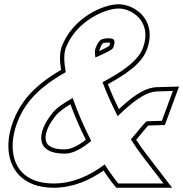

<svg xmlns="http://www.w3.org/2000/svg" viewBox="-20 -810 860 901"><path d="M321.2 -350.1C280.7 -327.3 246.9 -305 228 -282C150 -187 144.5 -88 284.8 -89C324.2 -89.3 365.7 -113.9 408.1 -148.7C373.9 -214.9 343.6 -284.9 321.2 -350.1ZM471.2 -38.3C405.6 11.3 325.5 50.6 233.2 51C-9.2 52 2.9 -195 121.4 -340C165.3 -393.5 227 -436.7 288.4 -471.4C279.7 -519.3 279 -559.4 289.1 -586L289.5 -587C337.8 -710 470.6 -769 535 -770C601.3 -771 695.4 -706 651.1 -586C628.6 -522.3 547.6 -470.5 461.2 -424C479.5 -374.9 504.1 -319.8 532.3 -265C596 -326 659.3 -379.7 718.5 -381L791.2 -383L739.6 -243L670.9 -241C661.8 -240.6 635.6 -203.6 594.2 -156.1C613.1 -126 632.7 -97.6 652.6 -72L747.2 51H535.2L521.5 34C504.7 12.1 487.8 -12.3 471.2 -38.3ZM427.7 -540.1C474.4 -561.2 507.4 -576 511.1 -586C525.1 -624 515.7 -631 485.3 -630C455 -629 444.1 -624 428.4 -584C424.8 -574.6 424.7 -559.5 427.7 -540.1ZM310.4 -320.8C331 -264.5 355.9 -207.7 382.9 -154.1C345.7 -125.5 312.7 -109.2 284.7 -109C245.6 -108.7 221.9 -117 209.2 -127.2C182.5 -148.9 188.4 -202.3 243.4 -269.3C256.1 -284.7 281.5 -303.4 310.4 -320.8ZM465.9 -9.7C480.2 11.8 491.9 28.3 505.7 46.4L525.6 71H787.8L668.4 -84.3C651.8 -105.6 634.8 -130 619.1 -154.3C648.3 -188.6 667.8 -213.5 676.1 -221.1L753.7 -223.4L820.2 -403.8L718 -401C654.8 -399.6 594.8 -350.6 538.1 -298C517.7 -339.1 500.4 -378.2 486.1 -414.8C567.5 -459.7 645.4 -509.8 669.9 -579.2C678.7 -603 682.8 -626 682.5 -646.9C681.5 -741.5 597.5 -790.9 534.6 -790C462.1 -788.9 322.9 -726.7 270.8 -594.1L270.4 -593C259.2 -563.4 259.8 -525.1 266.4 -481.8C207.7 -447.6 149.4 -405.6 105.9 -352.7C52.3 -287 19.2 -202.1 19.3 -124.3C19.5 -19 84.8 71.6 233.3 71C323.2 70.6 401.5 35.3 465.9 -9.7ZM445.8 -570.3C446.1 -574 446.6 -575.8 447 -576.7C461.2 -612.8 461 -609.2 486 -610C490.8 -610.2 495.6 -610 497.2 -609.8C496.7 -606.3 495.3 -601.4 493.2 -595.2C487.9 -590.9 468.8 -580.9 445.8 -570.3Z"/></svg>

Font: Nordica Plus
Style: NordicaClassicRgOblOl
Weight: 500
Version: Version 1.01